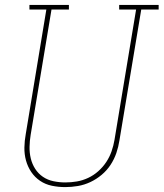

<svg xmlns="http://www.w3.org/2000/svg" viewBox="-20 -755 667 783"><path d="M246 8Q218 8 191.5 2.5Q165 -3 143.5 -17.5Q122 -32 107.5 -53.5Q93 -75 86 -100.5Q79 -126 79.5 -153.5Q80 -181 85 -208L169 -716H100V-735H261V-716H190L105 -205Q101 -181 100.5 -156.5Q100 -132 105.5 -109Q111 -86 123.5 -66.5Q136 -47 155 -34Q174 -21 198 -16Q222 -11 246 -11Q270 -11 293.5 -15Q317 -19 339.5 -29.5Q362 -40 381 -57Q400 -74 413.5 -94.5Q427 -115 435 -138Q443 -161 447 -185L535 -716H466V-735H627V-716H556L467 -182Q463 -156 454.5 -131Q446 -106 431 -83Q416 -60 394.5 -42Q373 -24 348.5 -12.5Q324 -1 298 3.5Q272 8 246 8Q246 8 246 8Q246 8 246 8Z"/></svg>

Font: Iosevka Curly Slab ThExObl
Style: Regular
Weight: 100
Width: 7
Italic angle: -9°
Monospace: yes
Designer: Belleve Invis
Foundry: Belleve Invis
Version: Version 11.1.0; ttfautohint (v1.8.3)